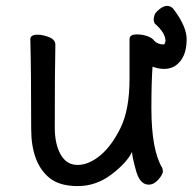

<svg xmlns="http://www.w3.org/2000/svg" viewBox="-20 -608 654 652"><path d="M147.9 -3.9Q85.9 -54.7 85.9 -170.9Q85.9 -367.7 83 -474.1Q83 -490.2 106.9 -490.2Q126 -490.2 147 -481.7Q168 -473.1 168 -456.1Q166 -368.2 166 -174.8Q166 -118.7 186 -83.3Q206.1 -47.9 243.2 -47.9Q281.2 -47.9 320.1 -79.8Q358.9 -111.8 389.4 -173.8Q419.9 -235.8 419.9 -341.8V-475.1Q419.9 -491.2 444.8 -491.2Q464.8 -491.2 481.9 -484.6Q499 -478 503.9 -469.2Q516.1 -457 536.1 -457Q540 -457 542 -469.2Q542 -496.1 505.9 -527.8Q502 -533.7 502 -543Q502 -546.9 504.4 -555.9Q506.8 -564.9 521 -576.4Q535.2 -587.9 546.9 -587.9Q563 -587.9 573.2 -571.8Q614.3 -515.6 613.8 -474.1Q613.8 -410.2 574.2 -383.8Q558.1 -374 538.1 -374Q517.1 -374 498 -381.8Q494.1 -330.1 494.1 -241.2Q494.1 -99.1 530.8 -38.1Q532.7 -34.2 533.2 -25.9Q533.2 -16.1 518.1 1.5Q502.9 19 484.9 19Q455.1 19 442.1 -27.6Q429.2 -74.2 428.2 -91.8Q410.2 -54.7 358.2 -15.4Q306.2 23.9 244.1 23.9Q182.1 23.9 147.9 -3.9Z"/></svg>

Font: LXGW WenKai Screen R
Style: Regular
Weight: 400
Designer: Fontworks Inc.
Version: Version 1.235;May 31, 2022